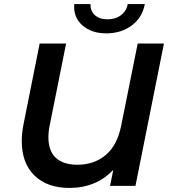

<svg xmlns="http://www.w3.org/2000/svg" viewBox="-20 -914 834 944"><path d="M786 -700 646 0H521L537 -79Q453 10 321 10Q213 10 150 -50.5Q87 -111 87 -221Q87 -260 96 -305L175 -700H305L225 -301Q218 -269 218 -239Q218 -172 254.5 -138Q291 -104 361 -104Q443 -104 500 -152Q557 -200 576 -297L657 -700ZM345 -894H425Q424 -860 446.5 -839.5Q469 -819 509 -819Q548 -819 575 -839.5Q602 -860 608 -894H692Q680 -828 628 -789Q576 -750 502 -750Q430 -750 385 -789.5Q340 -829 345 -894Z"/></svg>

Font: Montserrat Alternates SemiBold
Style: Italic
Weight: 600
Italic angle: -11.3°
Designer: Julieta Ulanovsky
Foundry: Julieta Ulanovsky
Version: Version 7.200